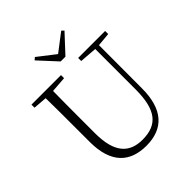

<svg xmlns="http://www.w3.org/2000/svg" viewBox="-248 -1100 1283 1283"><g transform="rotate(-45 394.0 -458.5)"><path d="M289 -932 272 -917 390 -789H435L554 -917L538 -932L389 -818H436ZM397 15C559 15 647 -81 647 -278L648 -723H612V-303C612 -109 548 -32 407 -32C288 -32 213 -99 213 -286V-387C213 -502 213 -613 215 -723H145C147 -612 147 -500 147 -387V-271C147 -67 246 15 397 15ZM48 -694 175 -684H194L327 -694V-723H48ZM489 -694 618 -684H636L744 -694V-723H489Z"/></g></svg>

Font: Source Han Serif TW VF
Style: Regular
Weight: 250
Designer: Ryoko NISHIZUKA 西塚涼子 (kana & ideographs); Frank Grießhammer (Latin, Greek & Cyrillic); Wenlong ZHANG 张文龙 (bopomofo); San
Foundry: Adobe
Version: Version 2.002;hotconv 1.1.0;makeotfexe 2.6.0